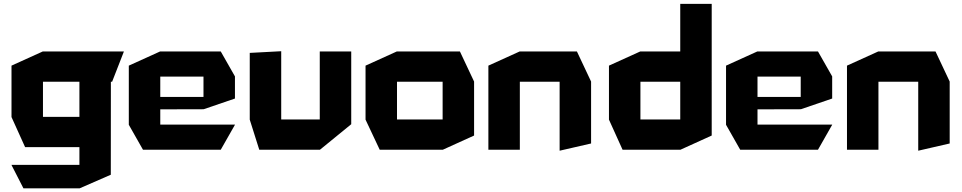

<svg xmlns="http://www.w3.org/2000/svg" viewBox="-20 -790 5078 1013"><path d="M206.7 -358.7V-518.5H633.4V-517.5L571.5 -358.7ZM103.7 203.7 40.7 80.7V79.7H399V203.7ZM112.5 -13.6 40.7 -172.4V-173.4H399V-13.6ZM40.7 -173.4V-443.7L205.7 -518.5H206.7V-173.4ZM399 203.7V-358.7H565L564.6 131.9L400 203.7Z M734.4 0 659.6 -131.7V-132.7H1219.6V-131.7L1144.7 0ZM659.6 -132.7V-443.7L824.6 -518.5H825.6V-132.7ZM825.6 -213.1V-278.5H1053.6V-213.7ZM825.6 -385.9V-518.5H1144.7L1219.6 -386.9V-385.9ZM1053.6 -213.7V-385.9H1219.6V-270.1L1054.6 -213.7Z M1667.1 0V-518.5H1833.1V-134.7L1668.1 0ZM1347.9 0 1297.7 -158.8V-159.8H1667.1V0ZM1297.7 -159.8V-510.9L1462.7 -519.7H1463.7V-159.8Z M2074.6 -358.7V-518.5H2406.5L2481.3 -359.7V-358.7ZM1983.4 0 1908.6 -158.8V-159.8H2315.3V0ZM1908.6 -159.8V-443.7L2073.6 -518.5H2074.6V-159.8ZM2315.3 0V-358.7H2481.3V-74.9L2316.3 0Z M2556.7 0V-443.7L2721.7 -518.5H2722.7V0ZM2932.6 4.9V-358.7H3098.6V-33L2933.6 4.9ZM2722.7 -358.7V-518.5H3023.8L3098.6 -359.7V-358.7Z M3734 -360.9 3569 -518.5V-769.5H3735V-360.9ZM3358.9 -358.7V-518.5H3626.2L3735 -359.7V-358.7ZM3264.7 0 3192.9 -158.8V-159.8H3569V0ZM3192.9 -159.8V-443.7L3357.9 -518.5H3358.9V-159.8ZM3569 0V-358.7H3735V-74.9L3570 0Z M3885.4 0 3810.6 -131.7V-132.7H4370.6V-131.7L4295.7 0ZM3810.6 -132.7V-443.7L3975.6 -518.5H3976.6V-132.7ZM3976.6 -213.1V-278.5H4204.6V-213.7ZM3976.6 -385.9V-518.5H4295.7L4370.6 -386.9V-385.9ZM4204.6 -213.7V-385.9H4370.6V-270.1L4205.6 -213.7Z M4448.7 0V-443.7L4613.7 -518.5H4614.7V0ZM4824.6 4.9V-358.7H4990.6V-33L4825.6 4.9ZM4614.7 -358.7V-518.5H4915.8L4990.6 -359.7V-358.7Z"/></svg>

Font: Foldit Thin
Style: Regular
Weight: 100
Designer: Sophia Tai
Foundry: Sophia Tai
Version: Version 1.003